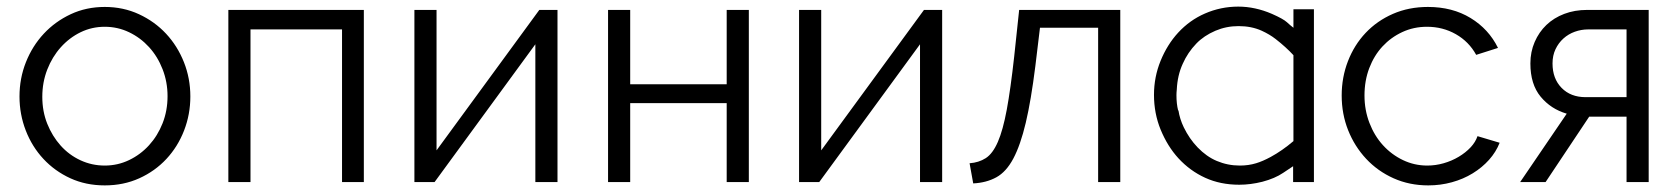

<svg xmlns="http://www.w3.org/2000/svg" viewBox="-20 -551 5085 581"><path d="M297 10Q240 10 193 -11.5Q146 -33 111.5 -70Q77 -107 58 -156Q39 -205 39 -259Q39 -314 58.5 -363Q78 -412 112.5 -449Q147 -486 194 -508Q241 -530 297 -530Q353 -530 400.5 -508Q448 -486 482.5 -449Q517 -412 536.5 -363Q556 -314 556 -259Q556 -205 537 -156Q518 -107 483.5 -70Q449 -33 401.5 -11.5Q354 10 297 10ZM108 -258Q108 -214 123 -176.5Q138 -139 163.5 -110.5Q189 -82 223.5 -66Q258 -50 297 -50Q336 -50 370.5 -66.5Q405 -83 431 -111.5Q457 -140 472 -178Q487 -216 487 -260Q487 -303 472 -341.5Q457 -380 431 -408.5Q405 -437 370.5 -453.5Q336 -470 297 -470Q258 -470 224 -453.5Q190 -437 164 -408Q138 -379 123 -340.5Q108 -302 108 -258Z M1081 0H1015V-462H738V0H671V-521H1081Z M1301 -96 1612 -521H1667V0H1600V-417L1295 0H1234V-521H1301Z M1887 -296H2179V-521H2246V0H2179V-239H1887V0H1820V-521H1887Z M2465 -96 2776 -521H2831V0H2764V-417L2459 0H2398V-521H2465Z M2914 -57Q2942 -59 2963 -72.5Q2984 -86 2999.5 -121.5Q3015 -157 3026.5 -219Q3038 -281 3049 -380L3064 -521H3370V0H3303V-467H3127L3113 -351Q3100 -247 3084 -179.5Q3068 -112 3046.5 -71.5Q3025 -31 2995 -14.5Q2965 2 2925 4Z M3730 8Q3673 8 3627 -13Q3581 -34 3546 -72Q3513 -108 3492 -159Q3472 -208 3472 -264Q3472 -318 3492 -367Q3512 -416 3545 -452Q3580 -490 3626 -510Q3674 -531 3727 -531Q3778 -531 3829 -509Q3863 -494 3874 -484Q3886 -473 3894 -467V-523H3956V0H3893V-48Q3874 -35 3863 -28Q3838 -11 3800 -1Q3764 8 3730 8ZM3728 -472Q3691 -472 3658 -458Q3623 -443 3600 -419Q3574 -392 3559 -358Q3543 -323 3541 -280Q3540 -271 3540 -263Q3540 -237 3545 -217H3546Q3550 -191 3562 -166Q3579 -131 3604 -105Q3631 -77 3662 -64Q3695 -50 3732 -50Q3758 -50 3781 -57Q3801 -63 3825 -76Q3860 -95 3894 -124V-384Q3872 -408 3840 -433Q3822 -447 3798 -458Q3767 -472 3728 -472Z M4040 -262Q4040 -317 4059 -366Q4078 -415 4112.5 -451.5Q4147 -488 4195 -509Q4243 -530 4301 -530Q4375 -530 4430 -496.5Q4485 -463 4513 -406L4447 -385Q4425 -425 4385.5 -447.5Q4346 -470 4298 -470Q4258 -470 4223.5 -454Q4189 -438 4163.5 -410.5Q4138 -383 4123.5 -345Q4109 -307 4109 -262Q4109 -218 4124 -179Q4139 -140 4165 -111.5Q4191 -83 4225.5 -66.5Q4260 -50 4299 -50Q4324 -50 4348.5 -57Q4373 -64 4394 -76.5Q4415 -89 4430 -105Q4445 -121 4451 -139L4518 -119Q4507 -91 4486 -67.5Q4465 -44 4436.5 -26.5Q4408 -9 4373.5 0.5Q4339 10 4302 10Q4245 10 4197 -11.5Q4149 -33 4114 -70.5Q4079 -108 4059.5 -157Q4040 -206 4040 -262Z M4721 -207Q4673 -221 4642 -258.5Q4611 -296 4611 -359Q4611 -394 4624 -424Q4637 -454 4659.5 -475.5Q4682 -497 4713.5 -509Q4745 -521 4783 -521H4969V0H4902V-198H4789L4657 0H4580ZM4902 -257V-462H4786Q4765 -462 4745.5 -455Q4726 -448 4711 -434.5Q4696 -421 4687 -402Q4678 -383 4678 -359Q4678 -313 4705.5 -285Q4733 -257 4778 -257Z"/></svg>

Font: Oxford Sans
Style: Regular
Weight: 400
Designer: Matt McInerney, Pablo Impallari, Rodrigo Fuenzalida
Foundry: Matt McInerney, Pablo Impallari, Rodrigo Fuenzalida
Version: Version 3.000g; ttfautohint (v1.5) -l 8 -r 28 -G 28 -x 14 -D